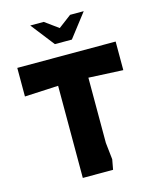

<svg xmlns="http://www.w3.org/2000/svg" viewBox="-133 -1014 892 1103"><g transform="rotate(-15 312.5 -462.0)"><path d="M220 0V-548L20 -538V-708H605V-538L400 -548V-160L411 -60L400 0ZM155 -924 264 -784H365L473 -924H392L315 -866L235 -924Z"/></g></svg>

Font: Rowdies
Style: Regular
Weight: 400
Designer: Jaikishan Patel
Version: Version 1.000; ttfautohint (v1.8.3)